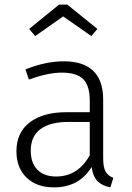

<svg xmlns="http://www.w3.org/2000/svg" viewBox="-20 -799 571 830"><path d="M470 -30 457 11Q421 4 401.5 -16Q382 -36 376 -77Q322 11 213 11Q138 11 94.5 -31.5Q51 -74 51 -145Q51 -226 108.5 -270Q166 -314 268 -314H368V-365Q368 -428 340 -456.5Q312 -485 247 -485Q187 -485 105 -455L90 -499Q178 -534 255 -534Q426 -534 426 -368V-116Q426 -75 436.5 -57Q447 -39 470 -30ZM368 -128V-272H277Q197 -272 155 -241Q113 -210 113 -148Q113 -94 142 -65Q171 -36 223 -36Q317 -36 368 -128ZM106 -674 235 -779H271L401 -674L375 -643L253 -728L132 -643Z"/></svg>

Font: Fira Sans Light
Style: Regular
Weight: 300
Designer: bBox Type GmbH & Carrois Corporate GbR & Edenspiekermann AG
Foundry: bBox Type GmbH & Carrois Corporate GbR & Edenspiekermann AG
Version: Version 4.301